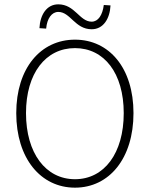

<svg xmlns="http://www.w3.org/2000/svg" viewBox="-20 -854 691 886"><path d="M326 12C484 12 596 -123 596 -332C596 -540 484 -671 326 -671C168 -671 55 -540 55 -332C55 -123 168 12 326 12ZM326 -27C191 -27 100 -147 100 -332C100 -516 191 -632 326 -632C461 -632 551 -516 551 -332C551 -147 461 -27 326 -27ZM403 -719C457 -719 487 -768 490 -829L459 -831C453 -784 433 -754 403 -754C347 -754 326 -834 249 -834C195 -834 165 -785 162 -724L193 -722C197 -769 219 -799 249 -799C305 -799 326 -719 403 -719Z"/></svg>

Font: Source Sans Pro Light
Style: Regular
Weight: 300
Designer: Paul D. Hunt
Foundry: Adobe Systems Incorporated
Version: Version 3.006;hotconv 1.0.111;makeotfexe 2.5.65597